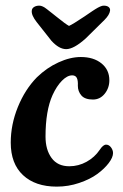

<svg xmlns="http://www.w3.org/2000/svg" viewBox="-20 -658 442 690"><path d="M283.2 -598.6Q289.6 -603 298.6 -609.1Q307.6 -615.2 312 -618.2Q316.4 -621.1 322.5 -625Q328.6 -628.9 332 -630.6Q335.4 -632.3 339.6 -634.3Q343.8 -636.2 346.9 -637Q350.1 -637.7 353 -637.7Q364.3 -637.7 370.4 -632.8Q376.5 -627.9 375.5 -619.6Q373.5 -604.5 355.5 -586.4L287.6 -519.5Q245.1 -481.4 217.8 -481.4Q192.4 -481.4 165 -511.2L111.8 -578.6Q92.3 -603.5 94.2 -619.6Q94.7 -627.9 102.3 -632.8Q109.9 -637.7 121.1 -637.7Q124 -637.7 127.2 -637Q130.4 -636.2 134 -634.5Q137.7 -632.8 140.6 -630.9Q143.6 -628.9 148.7 -625Q153.8 -621.1 157.7 -617.9Q161.6 -614.7 169.2 -608.9Q176.8 -603 182.1 -598.6Q215.8 -571.3 228 -564.9Q241.7 -570.8 283.2 -598.6ZM270.5 -453.1Q316.4 -453.1 344.7 -430.2Q373 -407.2 373 -369.6Q373 -341.8 356.2 -321Q339.4 -300.3 314 -300.3Q285.2 -300.3 272.5 -314.9Q259.8 -329.6 259.8 -349.6Q260.7 -368.7 256.1 -377.9Q251.5 -387.2 239.3 -387.2Q221.7 -387.2 202.6 -367.9Q183.6 -348.6 168.9 -316.4Q143.6 -260.3 143.6 -167Q143.6 -120.1 165.3 -90.3Q187 -60.5 229 -60.5Q262.2 -60.5 291.3 -76.7Q320.3 -92.8 338.4 -119.6Q350.6 -138.2 361.3 -138.2Q371.6 -138.2 378.9 -128.4Q386.2 -118.7 386.2 -107.9Q386.2 -92.3 370.6 -71.8Q355 -51.3 329.3 -32.5Q303.7 -13.7 264.6 -0.5Q225.6 12.7 184.1 12.7Q106.9 12.7 62.7 -28.6Q18.6 -69.8 18.6 -145.5Q18.6 -210.4 44.2 -273.4Q69.8 -336.4 112.3 -379.9Q147.9 -414.6 190.2 -433.8Q232.4 -453.1 270.5 -453.1Z"/></svg>

Font: Cooper* SemiBold
Style: Italic
Weight: 600
Italic angle: -7°
Designer: Owen Earl
Foundry: indestructible type*
Version: Version 0.001